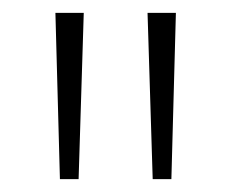

<svg xmlns="http://www.w3.org/2000/svg" viewBox="-20 -734 359 298"><path d="M110 -714 102 -456H73L66 -714ZM253 -714 246 -456H217L209 -714Z"/></svg>

Font: Noto Sans Lao Looped UI Cond ExLt
Style: Regular
Weight: 200
Width: 3
Designer: Mark Frömberg, Ben Mitchell
Foundry: The Fontpad Ltd
Version: Version 1.001; ttfautohint (v1.8.4.7-5d5b)